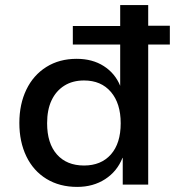

<svg xmlns="http://www.w3.org/2000/svg" viewBox="-20 -725 694 754"><path d="M283 9Q214 9 162.5 -22.5Q111 -54 83.5 -111Q56 -168 56 -242Q56 -316 83.5 -373Q111 -430 162 -462Q213 -494 281 -494Q343 -494 387.5 -465.5Q432 -437 452 -388V-550H266V-623H452V-705H562V-624H647V-550H562V0H462V-105H461Q440 -52 393 -21.5Q346 9 283 9ZM310 -75Q377 -75 415.5 -118.5Q454 -162 454 -241Q454 -319 415.5 -364Q377 -409 310 -409Q265 -409 232.5 -388.5Q200 -368 182.5 -331Q165 -294 165 -241Q165 -162 203.5 -118.5Q242 -75 310 -75Z"/></svg>

Font: Nunito Sans 8pt SemiBold
Style: Regular
Weight: 600
Version: Version 3.101;gftools[0.9.27]